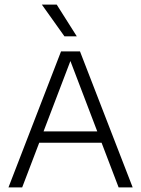

<svg xmlns="http://www.w3.org/2000/svg" viewBox="-20 -820 618 840"><path d="M17 0 247 -595H330L560.5 0H499L282.5 -567.5H293.5L77 0ZM132 -195.5 146.5 -245H430L444 -195.5ZM262 -661 163 -800H228L316 -661Z"/></svg>

Font: Encode Sans SC Light
Style: Regular
Weight: 300
Version: Version 3.002